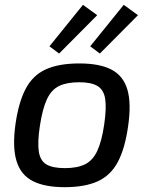

<svg xmlns="http://www.w3.org/2000/svg" viewBox="-20 -763 609 796"><path d="M309 -500Q393 -500 442 -474.5Q491 -449 508 -392Q525 -335 511 -239Q498 -147 468.5 -91.5Q439 -36 385.5 -11.5Q332 13 248 13Q165 13 115.5 -12.5Q66 -38 48.5 -95.5Q31 -153 44 -247Q57 -339 86.5 -395Q116 -451 170 -475.5Q224 -500 309 -500ZM309 -422Q257 -422 225 -406.5Q193 -391 174.5 -351.5Q156 -312 145 -239Q135 -172 141 -134Q147 -96 173 -81Q199 -66 249 -66Q301 -66 333 -82Q365 -98 383.5 -138Q402 -178 412 -247Q422 -316 416 -353.5Q410 -391 384 -406.5Q358 -422 309 -422ZM324 -743 383 -700 225 -541 185 -571ZM493 -743 552 -700 394 -541 354 -571Z"/></svg>

Font: Exo 2 Medium
Style: Italic
Weight: 500
Italic angle: -8°
Designer: Natanael Gama
Foundry: Natanael Gama
Version: Version 2.010